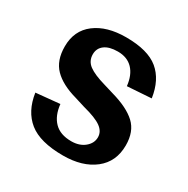

<svg xmlns="http://www.w3.org/2000/svg" viewBox="-122 -601 707 722"><g transform="rotate(30 231.0 -240.0)"><path d="M428 -139Q428 -68 377 -28Q326 12 242 12Q142 12 93.5 -27Q45 -66 34 -141L137 -151Q142 -103 168 -76.5Q194 -50 242 -50Q277 -50 299.5 -68.5Q322 -87 322 -113Q322 -138 298.5 -155Q275 -172 220 -186L175 -200Q110 -218 76.5 -252Q43 -286 43 -347Q43 -416 93 -454Q143 -492 226 -492Q321 -492 367 -454Q413 -416 424 -341L320 -334Q315 -380 291 -405Q267 -430 226 -430Q189 -430 169 -415Q149 -400 149 -374Q149 -345 172 -328Q195 -311 244 -297L287 -284Q358 -264 393 -231.5Q428 -199 428 -139Z"/></g></svg>

Font: Arya
Style: Bold
Weight: 700
Designer: Eduardo Rodriguez Tunni, Modular Infotech
Foundry: Eduardo Rodriguez Tunni, Modular Infotech
Version: Version 1.002